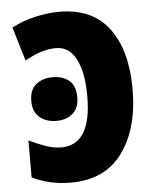

<svg xmlns="http://www.w3.org/2000/svg" viewBox="-53 -769 662 823"><g transform="rotate(-5 278.5 -357.0)"><path d="M219 10Q366 10 441.5 -93.5Q517 -197 517 -367Q517 -534 445.5 -629Q374 -724 232 -724Q186 -724 131 -712Q76 -700 27 -674L71 -528Q142 -570 205 -570Q262 -570 291.5 -512.5Q321 -455 321 -353Q321 -144 191 -144Q159 -144 123.5 -156.5Q88 -169 53 -186V-27Q129 10 219 10ZM80 -353Q80 -306 108.5 -282.5Q137 -259 181 -259Q223 -259 250.5 -282.5Q278 -306 278 -353Q278 -401 251 -424Q224 -447 181 -447Q136 -447 108 -424Q80 -401 80 -353Z"/></g></svg>

Font: Noto Sans Display SemiCondensed Black
Style: Regular
Weight: 900
Width: 4
Designer: Monotype Design Team
Foundry: Monotype Imaging Inc.
Version: Version 1.900